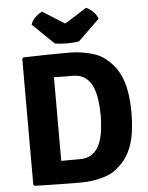

<svg xmlns="http://www.w3.org/2000/svg" viewBox="-61 -968 789 1023"><g transform="rotate(-5 334.0 -456.5)"><path d="M630.5 -342Q630.5 -283.5 622.2 -229.2Q614 -175 590 -128Q566 -81 518 -44Q495 -26 462.8 -15Q430.5 -4 396.5 1Q362.5 6 334.5 6Q270 6 209.2 4.8Q148.5 3.5 83 2L76 -5V-678L83 -685Q147.5 -687 208.8 -688Q270 -689 334.5 -689Q362.5 -689 396.5 -683.8Q430.5 -678.5 463 -667.5Q495.5 -656.5 518 -638.5Q565.5 -601.5 589.5 -554.8Q613.5 -508 622 -454Q630.5 -400 630.5 -342ZM466 -342Q466 -380 461.2 -419.2Q456.5 -458.5 443.2 -491.2Q430 -524 403.8 -544.2Q377.5 -564.5 334.5 -564.5Q309 -564.5 285.5 -564.5Q262 -564.5 235.5 -565.5V-118Q262 -118.5 285.5 -118.5Q309 -118.5 334.5 -118.5Q377.5 -118.5 403.8 -138.8Q430 -159 443.2 -192.2Q456.5 -225.5 461.2 -264.8Q466 -304 466 -342ZM438 -919Q453 -913.5 472.5 -896Q492 -878.5 499.5 -855L385.5 -744.5Q359 -739 320.5 -739Q282 -739 255.5 -744.5L141.5 -855Q149 -878.5 168.5 -896Q188 -913.5 203 -919L320.5 -845Z"/></g></svg>

Font: Signika SC
Style: Bold
Weight: 700
Designer: Anna Giedryś
Foundry: Anna Giedryś
Version: Version 2.000; ttfautohint (v1.8.3) -l 8 -r 50 -G 200 -x 9 -